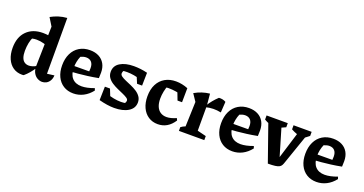

<svg xmlns="http://www.w3.org/2000/svg" viewBox="-38 -1456 4082 2154"><g transform="rotate(20 2002.5 -379.0)"><path d="M233 10Q173 10 128 -20.5Q83 -51 58 -107Q33 -163 33 -238Q33 -367 104.5 -439Q176 -511 298 -511Q335 -511 375 -504.5Q415 -498 457 -484L440 -363Q346 -416 255 -416Q229 -416 203.5 -410Q178 -404 154 -394L211 -429Q192 -393 183 -347Q174 -301 174 -253Q174 -205 185 -174Q196 -143 218 -127.5Q240 -112 271 -112Q291 -112 313.5 -119Q336 -126 361 -141V-114Q339 -81 312.5 -49.5Q286 -18 255 8Q250 9 244.5 9.5Q239 10 233 10ZM473 9Q445 9 418 -5.5Q391 -20 373 -49Q355 -78 351 -121L362 -610L304 -704Q347 -728 394 -743Q441 -758 495 -762V-96L580 -107Q578 -69 562.5 -43Q547 -17 523 -4Q499 9 473 9ZM411 -768 410 -769H411Z M845 11Q778 11 727.5 -20.5Q677 -52 649.5 -109.5Q622 -167 622 -244Q622 -324 651 -384Q680 -444 734 -477Q788 -510 861 -510Q922 -510 967 -486.5Q1012 -463 1036.5 -419Q1061 -375 1061 -315L1059 -249Q991 -236 933.5 -228.5Q876 -221 821.5 -216Q767 -211 708 -208L709 -282L931 -283L933 -322Q933 -369 910.5 -394Q888 -419 847 -419Q831 -419 814.5 -414.5Q798 -410 782 -403Q768 -370 761 -335Q754 -300 754 -267Q754 -183 793.5 -139.5Q833 -96 906 -96Q969 -96 1055 -128L1064 -102Q1020 -46 964 -17.5Q908 11 845 11Z M1332 7Q1292 7 1246 0Q1200 -7 1151 -20L1206 -116Q1251 -100 1295 -91.5Q1339 -83 1380 -83Q1396 -83 1411.5 -84.5Q1427 -86 1443 -89L1406 -62Q1422 -75 1431.5 -89.5Q1441 -104 1441 -119Q1441 -136 1420.5 -149.5Q1400 -163 1368 -177Q1336 -191 1300 -207Q1264 -223 1231.5 -244Q1199 -265 1179 -294Q1159 -323 1159 -363Q1159 -434 1221 -472Q1283 -510 1384 -510Q1421 -510 1461.5 -505.5Q1502 -501 1546 -490L1509 -390Q1462 -406 1418 -413.5Q1374 -421 1334 -421Q1319 -421 1304.5 -420Q1290 -419 1274 -417L1309 -437Q1293 -426 1287 -412.5Q1281 -399 1281 -386Q1281 -368 1301.5 -353.5Q1322 -339 1354 -325.5Q1386 -312 1422.5 -296Q1459 -280 1491 -259.5Q1523 -239 1543.5 -210Q1564 -181 1564 -142Q1564 -72 1500.5 -32.5Q1437 7 1332 7ZM1151 -20 1155 -182H1216L1280 -21ZM1483 -336 1418 -491 1546 -490 1543 -336Z M1854 11Q1790 11 1741.5 -21Q1693 -53 1666.5 -110.5Q1640 -168 1640 -244Q1640 -328 1670.5 -387.5Q1701 -447 1756.5 -479Q1812 -511 1887 -511Q1923 -511 1959.5 -503.5Q1996 -496 2030 -482L2013 -380Q1928 -411 1832 -411Q1813 -411 1794.5 -407Q1776 -403 1759 -394L1820 -445Q1802 -400 1793 -355.5Q1784 -311 1784 -269Q1784 -214 1800 -176Q1816 -138 1846.5 -118Q1877 -98 1920 -98Q1945 -98 1974 -105.5Q2003 -113 2035 -127L2046 -102Q1973 11 1854 11ZM1974 -314 1910 -482H2030L2028 -314Z M2476 -355Q2382 -375 2292 -351V-370Q2316 -409 2342.5 -441Q2369 -473 2400 -502Q2423 -504 2444.5 -499.5Q2466 -495 2484 -484ZM2105 0V-44Q2117 -53 2129 -60Q2141 -67 2158 -73L2168 -368L2111 -453Q2196 -502 2290 -512L2303 -371V-74L2408 -48V0Z M2743 11Q2676 11 2625.5 -20.5Q2575 -52 2547.5 -109.5Q2520 -167 2520 -244Q2520 -324 2549 -384Q2578 -444 2632 -477Q2686 -510 2759 -510Q2820 -510 2865 -486.5Q2910 -463 2934.5 -419Q2959 -375 2959 -315L2957 -249Q2889 -236 2831.5 -228.5Q2774 -221 2719.5 -216Q2665 -211 2606 -208L2607 -282L2829 -283L2831 -322Q2831 -369 2808.5 -394Q2786 -419 2745 -419Q2729 -419 2712.5 -414.5Q2696 -410 2680 -403Q2666 -370 2659 -335Q2652 -300 2652 -267Q2652 -183 2691.5 -139.5Q2731 -96 2804 -96Q2867 -96 2953 -128L2962 -102Q2918 -46 2862 -17.5Q2806 11 2743 11Z M3168 4 2995 -489H3155L3281 -64H3253L3384 -489H3486L3345 -82Q3337 -56 3328 -39.5Q3319 -23 3302.5 -14Q3286 -5 3254.5 -0.5Q3223 4 3168 4ZM3108 -398Q3071 -405 3036.5 -418Q3002 -431 2970 -450V-499H3223V-450ZM3440 -398Q3362 -412 3292 -450V-499H3508V-450Z M3748 11Q3681 11 3630.5 -20.5Q3580 -52 3552.5 -109.5Q3525 -167 3525 -244Q3525 -324 3554 -384Q3583 -444 3637 -477Q3691 -510 3764 -510Q3825 -510 3870 -486.5Q3915 -463 3939.5 -419Q3964 -375 3964 -315L3962 -249Q3894 -236 3836.5 -228.5Q3779 -221 3724.5 -216Q3670 -211 3611 -208L3612 -282L3834 -283L3836 -322Q3836 -369 3813.5 -394Q3791 -419 3750 -419Q3734 -419 3717.5 -414.5Q3701 -410 3685 -403Q3671 -370 3664 -335Q3657 -300 3657 -267Q3657 -183 3696.5 -139.5Q3736 -96 3809 -96Q3872 -96 3958 -128L3967 -102Q3923 -46 3867 -17.5Q3811 11 3748 11Z"/></g></svg>

Font: Piazzolla Thin ExtraBold
Style: Regular
Weight: 800
Version: Version 2.005